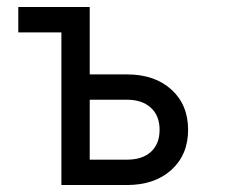

<svg xmlns="http://www.w3.org/2000/svg" viewBox="-20 -531 656 551"><path d="M32.5 -438V-511H237.5V-438ZM156.2 0V-511H237.5V-317.5H344Q423.9 -317.5 471.8 -274Q519.8 -230.5 519.8 -158.5Q519.8 -86.8 471.8 -43.4Q423.8 0 344 0ZM237.5 -72.8H344.2Q388.8 -72.8 413.4 -95.5Q438 -118.2 438 -158.5Q438 -198.9 413 -221.8Q388 -244.8 344.2 -244.8H237.5Z"/></svg>

Font: Overpass Mono Light
Style: Regular
Weight: 300
Monospace: yes
Designer: Delve Withrington, Dave Bailey
Foundry: Delve Fonts LLC
Version: Version 4.000